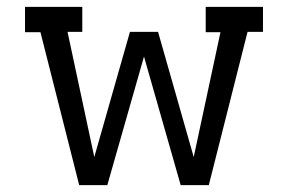

<svg xmlns="http://www.w3.org/2000/svg" viewBox="-20 -540 840 560"><path d="M211 0 98 -446H53V-520H220V-447H177L255 -82L359 -447H441L545 -82L623 -446H580V-520H747V-447H702L589 0H507L400 -375L293 0Z"/></svg>

Font: Iosevka Etoile
Style: Regular
Weight: 400
Designer: Belleve Invis
Foundry: Belleve Invis
Version: Version 33.2.4